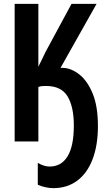

<svg xmlns="http://www.w3.org/2000/svg" viewBox="-20 -734 570 996"><path d="M256 242Q237 242 214.5 237Q192 232 176 224V111Q209 130 237 130Q298 130 330.5 77Q363 24 363 -83Q363 -180 330.5 -234Q298 -288 219 -288Q210 -288 200.5 -287.5Q191 -287 179 -283V0H56V-714H179V-388Q188 -407 198.5 -427.5Q209 -448 216 -464L351 -714H481L294 -382Q302 -382 308 -382Q351 -380 392.5 -347Q434 -314 461 -248Q488 -182 488 -80Q488 19 460.5 91.5Q433 164 381 203Q329 242 256 242Z"/></svg>

Font: Noto Sans Mono Condensed
Style: Bold
Weight: 700
Width: 3
Designer: Monotype Design Team
Foundry: Monotype Imaging Inc.
Version: Version 2.014